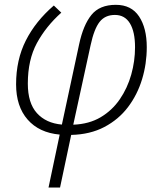

<svg xmlns="http://www.w3.org/2000/svg" viewBox="-20 -561 688 815"><path d="M186 234.9 233.4 10.3Q146 2.4 97.2 -53.5Q48.3 -109.4 48.3 -203.1Q48.3 -307.1 89.6 -388.9Q130.9 -470.7 208.5 -537.6L240.2 -507.3Q175.3 -449.2 136.7 -378.2Q98.1 -307.1 98.1 -206.1Q98.1 -123.5 136.7 -80.8Q175.3 -38.1 242.7 -32.2L315.9 -373Q333.5 -455.1 368.2 -497.8Q402.8 -540.5 471.7 -540.5Q537.6 -540.5 570.3 -491.2Q603 -441.9 603 -360.8Q603 -290 583 -224.4Q563 -158.7 523.2 -106.2Q483.4 -53.7 423.1 -22Q362.8 9.8 282.2 11.7L234.9 234.9ZM291 -31.7Q357.9 -34.2 407 -63.2Q456.1 -92.3 488.5 -139.6Q521 -187 537.1 -244.4Q553.2 -301.8 553.2 -360.4Q553.2 -426.3 531.5 -461.9Q509.8 -497.6 467.8 -497.6Q425.8 -497.6 402.6 -467.8Q379.4 -438 364.7 -369.6Z"/></svg>

Font: Open Sans Light
Style: Italic
Weight: 300
Italic angle: -12°
Designer: Monotype Design Team
Foundry: Monotype Imaging Inc.
Version: Version 3.003; ttfautohint (v1.8.4)